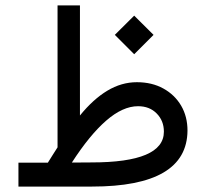

<svg xmlns="http://www.w3.org/2000/svg" viewBox="-20 -687 758 707"><path d="M402.8 -558.6 474.1 -629.4 545.4 -558.6 474.1 -487.3ZM156.2 -87.9Q165 -102.1 174.1 -116.5Q183.1 -130.9 191.9 -144.5V-667H274.4V-261.7Q323.2 -321.8 375.2 -353Q427.2 -384.3 483.9 -384.3Q539.6 -384.3 581.5 -361.1Q623.5 -337.9 647 -297.9Q670.4 -257.8 670.4 -206.1Q668.9 0 318.8 0H47.9V-87.9ZM316.9 -88.9Q583.5 -88.9 583.5 -202.1Q583.5 -242.2 557.1 -269Q530.8 -295.9 488.3 -295.9Q432.1 -295.9 371.1 -242.9Q310.1 -189.9 244.6 -88.4Z"/></svg>

Font: Vazir WOL-UI
Style: Regular-WOL-UI
Weight: 400
Designer: Saber Rastikerdar
Foundry: Saber Rastikerdar
Version: Version 30.1.0